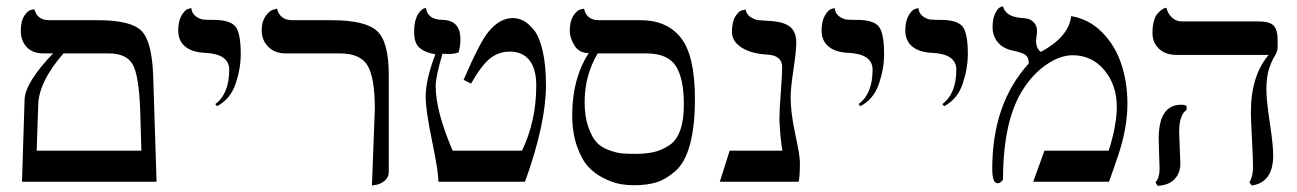

<svg xmlns="http://www.w3.org/2000/svg" viewBox="-20 -585 4174 618"><path d="M184.1 -413.1Q104 -320.3 103 -246.1L98.1 -100.1H435.1L431.2 -231Q427.2 -341.8 407.2 -377.4Q387.2 -413.1 330.1 -413.1ZM50.8 0 59.1 -263.2Q60.1 -318.4 150.9 -413.1H120.1Q85 -413.1 65.9 -433.6Q46.9 -454.1 46.9 -485.8Q46.9 -516.6 57.9 -533.7Q68.8 -550.8 80.1 -553.2L90.8 -555.2Q99.6 -520 138.2 -520H293.9Q401.9 -520 435.5 -485.6Q469.2 -451.2 473.1 -340.8L483.9 0Z M678.7 -243.2 672.9 -250Q717.8 -283.2 717.8 -360.8Q717.8 -411.6 638.7 -415Q597.7 -417 575.7 -435.5Q553.7 -454.1 553.7 -486.8Q553.7 -516.6 564.2 -534.9Q574.7 -553.2 585.4 -556.2L595.7 -559.1Q597.7 -541 610.8 -532Q624 -522.9 635 -522Q646 -521 667 -521Q720.2 -521 737.5 -500Q754.9 -479 754.9 -411.1Q754.9 -364.3 738.3 -315.2Q721.7 -266.1 678.7 -243.2Z M1177.2 12.2 1186.5 -233.9Q1186.5 -335.9 1162.8 -374.5Q1139.2 -413.1 1074.2 -413.1H899.4Q864.3 -413.1 843.3 -434.6Q822.3 -456.1 822.3 -486.8Q822.3 -514.6 834.2 -532.2Q846.2 -549.8 858.9 -553.7L871.6 -557.1Q881.3 -520 920.4 -520H1046.4Q1156.2 -520 1193.8 -485.1Q1231.4 -450.2 1231.4 -344.2V-33.2Q1231.4 -14.2 1218 -3.2Q1204.6 7.8 1190.9 9.8Z M1381.3 -410.2Q1347.2 -416 1330.1 -431.4Q1313 -446.8 1313 -481Q1313 -502.9 1317.1 -518.6Q1321.3 -534.2 1326.7 -541.5Q1332 -548.8 1337.6 -553.5Q1343.3 -558.1 1347.2 -558.6L1351.1 -559.1Q1356 -522 1404.3 -521Q1462.4 -520 1461.9 -458Q1461.9 -437 1456.1 -416Q1439 -411.1 1422.4 -411.1Q1419.4 -411.1 1413.3 -411.6Q1407.2 -412.1 1404.3 -412.1Q1382.3 -337.9 1382.3 -308.1Q1382.3 -227.1 1437 -100.1H1660.2Q1706.1 -195.3 1706.1 -310.1Q1706.1 -363.3 1684.1 -391.1Q1662.1 -418.9 1621.1 -418.9Q1585.9 -418.9 1558.6 -397.9Q1531.2 -377 1496.1 -315.9L1472.2 -328.1Q1527.3 -455.1 1553.2 -483.9Q1589.4 -526.9 1630.4 -526.9Q1648.4 -526.9 1664.8 -518.3Q1681.2 -509.8 1698.7 -488.3Q1716.3 -466.8 1726.8 -420.9Q1737.3 -375 1737.3 -310.1Q1737.3 -187 1669.9 0H1391.1Q1391.1 -33.2 1370.6 -131.6Q1350.1 -230 1350.1 -274.9Q1350.6 -330.1 1381.3 -410.2Z M2060.1 -413.1H1903.8Q1861.8 -342.3 1861.8 -256.8Q1861.8 -210 1873.3 -177Q1884.8 -144 1899.9 -127.4Q1915 -110.8 1939.9 -101.8Q1964.8 -92.8 1981.4 -91.3Q1998 -89.8 2023.9 -89.8Q2060.1 -89.8 2084.5 -95.5Q2108.9 -101.1 2133.1 -116.5Q2157.2 -131.8 2169.2 -165Q2181.2 -198.2 2181.2 -249Q2181.2 -333 2155 -373Q2128.9 -413.1 2060.1 -413.1ZM2021 11.2Q1998 11.2 1975.1 7.1Q1952.1 2.9 1923.1 -11.5Q1894 -25.9 1873 -48.8Q1852.1 -71.8 1836.9 -115Q1821.8 -158.2 1821.8 -214.8Q1821.8 -332 1875 -414.1Q1844.2 -414.1 1829.1 -438.5Q1814 -462.9 1814 -485.8Q1814 -516.6 1825.4 -534.2Q1836.9 -551.8 1848.6 -554.7L1859.9 -557.1Q1867.7 -520 1908.2 -520H2042Q2127 -520 2171.9 -462.9Q2216.8 -405.8 2216.8 -266.1Q2216.8 -178.2 2200.9 -120.1Q2185.1 -62 2154.5 -34.9Q2124 -7.8 2093.5 1.7Q2063 11.2 2021 11.2Z M2524.9 -272Q2524.9 -222.2 2539.8 -153.1Q2554.7 -84 2554.7 -63Q2554.7 -19 2550.8 0H2296.9L2328.6 -100.1H2498.5Q2492.7 -130.9 2489.7 -181.2Q2488.8 -188 2488.8 -204.1Q2488.8 -230 2493.2 -287.6Q2497.6 -345.2 2497.6 -369.1Q2497.6 -406.2 2450.7 -409.2Q2397.5 -412.1 2366.7 -432.1Q2335.9 -452.1 2335.9 -481.9Q2335.9 -514.2 2346.9 -532Q2357.9 -549.8 2368.7 -551.8L2379.9 -554.2Q2382.8 -539.1 2395.3 -530.5Q2407.7 -522 2419.2 -520.5Q2430.7 -519 2449.7 -518.1Q2469.7 -517.1 2484.1 -514.6Q2498.5 -512.2 2513.2 -505.1Q2527.8 -498 2535.4 -483.6Q2543 -469.2 2543 -448.2Q2543 -420.4 2533.9 -360.6Q2524.9 -300.8 2524.9 -272Z M2749.5 -243.2 2743.7 -250Q2788.6 -283.2 2788.6 -360.8Q2788.6 -411.6 2709.5 -415Q2668.5 -417 2646.5 -435.5Q2624.5 -454.1 2624.5 -486.8Q2624.5 -516.6 2635 -534.9Q2645.5 -553.2 2656.2 -556.2L2666.5 -559.1Q2668.5 -541 2681.6 -532Q2694.8 -522.9 2705.8 -522Q2716.8 -521 2737.8 -521Q2791 -521 2808.3 -500Q2825.7 -479 2825.7 -411.1Q2825.7 -364.3 2809.1 -315.2Q2792.5 -266.1 2749.5 -243.2Z M3019 -243.2 3013.2 -250Q3058.1 -283.2 3058.1 -360.8Q3058.1 -411.6 2979 -415Q2938 -417 2916 -435.5Q2894 -454.1 2894 -486.8Q2894 -516.6 2904.5 -534.9Q2915 -553.2 2925.8 -556.2L2936 -559.1Q2938 -541 2951.2 -532Q2964.4 -522.9 2975.3 -522Q2986.3 -521 3007.3 -521Q3060.5 -521 3077.9 -500Q3095.2 -479 3095.2 -411.1Q3095.2 -364.3 3078.6 -315.2Q3062 -266.1 3019 -243.2Z M3427.7 -533.2Q3485.8 -523.4 3527.8 -480.7Q3569.8 -438 3589.4 -378.4Q3608.9 -318.8 3608.9 -252Q3608.9 -172.9 3578.6 -83L3549.8 0H3305.7L3341.8 -100.1H3548.8Q3574.7 -183.1 3574.7 -241.2Q3574.7 -311 3534.7 -359.1Q3494.6 -407.2 3432.6 -407.2Q3393.6 -407.2 3350.6 -378.7Q3307.6 -350.1 3275.9 -301.8Q3209 -202.6 3208.5 -8.8Q3208.5 -4.9 3202.6 0Q3196.8 4.9 3190.9 4.9Q3173.8 4.9 3173.8 -42Q3173.8 -252 3291.5 -380.9Q3291.5 -399.9 3281 -408Q3270.5 -416 3236.8 -422.9Q3207 -429.7 3190.9 -450Q3174.8 -470.2 3174.8 -497.1Q3174.8 -524.9 3183.3 -542Q3191.9 -559.1 3200.2 -562L3208.5 -564.9Q3216.3 -532.7 3262.7 -527.8Q3278.8 -526.9 3288.8 -524.4Q3298.8 -522 3308.3 -512Q3317.9 -502 3317.9 -484.9Q3317.9 -476.1 3316.4 -467.5Q3314.9 -459 3314.9 -453.1Q3314.9 -428.2 3330.6 -418Q3420.9 -467.3 3427.7 -533.2Z M3775.4 -159.2Q3775.4 -150.4 3777.3 -109.1Q3779.3 -67.9 3779.3 -58.1Q3779.3 -28.3 3760.7 -8.5Q3742.2 11.2 3706.1 13.2L3699.2 2Q3712.4 -13.2 3712.4 -41Q3712.4 -49.8 3710.9 -88.9Q3709.5 -127.9 3709.5 -138.2Q3709.5 -248 3782.2 -248Q3792 -248 3799.3 -244.1V-231Q3775.4 -216.3 3775.4 -159.2ZM4056.2 -295.9Q4056.2 -262.7 4067.1 -190.4Q4078.1 -118.2 4078.1 -85Q4078.1 2 4009.3 12.2L4001.5 2Q4013.7 -19 4013.2 -48.8Q4013.2 -69.8 4009.8 -136Q4006.3 -202.1 4006.3 -223.1Q4006.3 -341.3 4063.5 -408.2H3768.1Q3731 -408.2 3710.2 -428.2Q3689.5 -448.2 3689.5 -479Q3689.5 -500 3693.8 -516.1Q3698.2 -532.2 3704.8 -540Q3711.4 -547.9 3718.3 -553Q3725.1 -558.1 3730 -559.1L3734.4 -560.1Q3738.3 -542 3751.7 -529.1Q3765.1 -516.1 3783.2 -516.1H4029.3Q4067.4 -516.1 4079.8 -502.4Q4092.3 -488.8 4092.3 -458V-434.1Q4092.3 -418.9 4083.3 -405Q4074.2 -391.1 4065.2 -365Q4056.2 -338.9 4056.2 -295.9Z"/></svg>

Font: Linux Libertine Capitals
Style: Small Caps
Weight: 400
Designer: Philipp H. Poll
Foundry: Philipp H. Poll
Version: Version 5.1.3